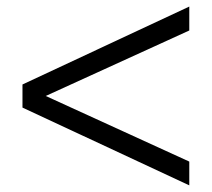

<svg xmlns="http://www.w3.org/2000/svg" viewBox="-20 -680 640 580"><path d="M47.9 -424.8 551.8 -660.2V-587.9L118.2 -390.1L551.8 -191.9V-120.1L47.9 -355Z"/></svg>

Font: Cooper Hewitt
Style: Book
Weight: 705
Designer: Village Type and Design LLC
Foundry: Cooper Hewitt Smithsonian Design Museum
Version: 1.000